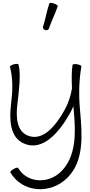

<svg xmlns="http://www.w3.org/2000/svg" viewBox="-20 -994 632 1347"><path d="M323 -793C341 -847 367 -897 385 -950C387 -955 375 -964 359 -969C342 -975 328 -975 326 -970C308 -916 299 -860 282 -807C279 -798 285 -787 297 -783C308 -780 320 -784 323 -793ZM50 -525C72 -442 69 -355 58 -269C44 -156 49 -29 148 13C279 70 395 -63 473 -203C481 -218 488 -233 495 -249C496 -236 497 -224 498 -211C512 -60 515 103 409 209C318 300 168 290 107 184C104 180 90 183 75 192C60 200 50 211 53 216C135 357 333 373 453 253C571 135 557 -47 542 -215C532 -320 533 -425 551 -528C552 -533 539 -540 522 -543C505 -546 490 -544 489 -539C482 -497 482 -437 485 -374C476 -321 460 -271 434 -224C371 -110 279 2 172 -44C96 -77 91 -176 102 -264C113 -357 128 -475 110 -541C109 -547 94 -547 77 -543C61 -538 48 -530 50 -525Z"/></svg>

Font: Nupuram ExtraLight
Style: Regular
Weight: 200
Designer: Santhosh Thottingal (santhosh.thottingal@gmail.com)
Foundry: SMC
Version: Version 1.000